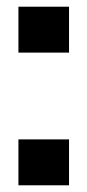

<svg xmlns="http://www.w3.org/2000/svg" viewBox="-20 -553 261 573"><path d="M35 0V-137H186V0ZM35 -396V-533H186V-396Z"/></svg>

Font: Hubot Sans Condensed ExtraLight SemiBold
Style: Regular
Weight: 600
Version: Version 2.000